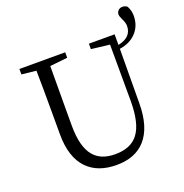

<svg xmlns="http://www.w3.org/2000/svg" viewBox="-153 -1005 1109 1158"><g transform="rotate(-20 402.0 -426.5)"><path d="M401 16Q280 16 213 -53Q141 -127 141 -275V-391Q141 -587 139 -684L46 -694V-729H340V-694L227 -682Q226 -587 226 -391V-299Q226 -164 277 -103Q323 -48 414 -48Q516 -48 562 -110Q611 -174 611 -318L610 -680L492 -694V-729H657V-661Q745 -679 745 -752Q745 -771 731 -799Q720 -821 720 -834Q720 -847 730 -858Q741 -869 757 -869Q775 -869 788 -858Q804 -828 804 -796Q804 -732 764.5 -689Q725 -646 657 -636L655 -290Q655 -134 585 -56Q520 16 401 16Z"/></g></svg>

Font: GenRyuMin TW R
Style: Regular
Weight: 400
Version: Version 1.501;PS 1;hotconv 16.6.51;makeotf.lib2.5.65220